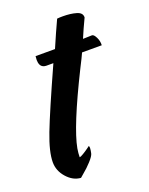

<svg xmlns="http://www.w3.org/2000/svg" viewBox="-189 -604 540 696"><g transform="rotate(-20 81.0 -255.5)"><path d="M140 -542Q170 -542 192 -535.5Q214 -529 213 -511Q206 -497 196 -474.5Q186 -452 181 -440L215 -441Q215 -441 216 -441Q223 -441 230.5 -426Q238 -411 237 -395H161Q154 -379 135 -342Q40 -151 26 -74Q23 -56 23 -41Q23 -41 24 -41Q27 -41 38 -47.5Q49 -54 58.5 -61Q68 -68 68 -68Q72 -63 67 -40Q65 -30 48.5 -12Q32 6 17 18L2 31Q-28 29 -51.5 2.5Q-75 -24 -75 -57Q-75 -97 -49 -164.5Q-23 -232 50 -394Q46 -394 37.5 -394Q29 -394 22 -394L15 -395Q5 -398 1 -406Q-3 -414 -3 -425Q-3 -429 -2 -440H73Q97 -496 118 -541Q127 -542 140 -542Z"/></g></svg>

Font: Vervelle
Style: Script
Weight: 400
Monospace: yes
Designer: Nur Solikh
Foundry: Astageni Type
Version: Version 1.0